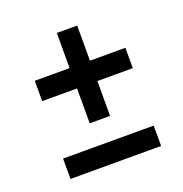

<svg xmlns="http://www.w3.org/2000/svg" viewBox="-94 -616 617 647"><g transform="rotate(-20 214.0 -293.0)"><path d="M177 -208V-333H52V-406H177V-532H250V-406H377V-333H250V-208ZM52 -54V-127H377V-54Z"/></g></svg>

Font: Saira UltraCondensed SemiBold
Style: Regular
Weight: 600
Width: 1
Designer: Hector Gatti with collaboration of the Omnibus-Type team
Foundry: Omnibus-Type
Version: Version 1.101